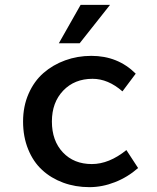

<svg xmlns="http://www.w3.org/2000/svg" viewBox="-20 -751 640 784"><path d="M220.2 -574.2 309.1 -731H429.2L305.2 -574.2ZM345.2 13.2Q287.6 13.2 238 -5.1Q188.5 -23.4 152.1 -56.9Q115.7 -90.3 95 -141.4Q74.2 -192.4 74.2 -254.9Q74.2 -316.9 96.7 -368.2Q119.1 -419.4 157.5 -452.9Q195.8 -486.3 246.1 -504.6Q296.4 -522.9 353 -522.9Q461.4 -522.9 534.2 -450.2L480 -377.9Q421.4 -429.2 357.9 -429.2Q284.2 -429.2 238 -380.9Q191.9 -332.5 191.9 -254.9Q191.9 -176.3 236.8 -128.7Q281.7 -81.1 355 -81.1Q425.3 -81.1 496.1 -138.2L543.9 -64.9Q501 -27.3 449.2 -7.1Q397.5 13.2 345.2 13.2Z"/></svg>

Font: Office Code Pro Medium
Style: Regular
Weight: 500
Designer: Nathan Rutzky & Paul D. Hunt
Foundry: Adobe Systems Incorporated
Version: Version 1.004;PS 001.004;hotconv 1.0.70;makeotf.lib2.5.58329